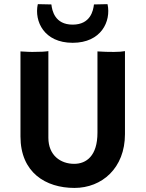

<svg xmlns="http://www.w3.org/2000/svg" viewBox="-20 -902 708 934"><path d="M79.6 -238.3C79.6 -63 201.7 12.2 342.3 12.2C475.6 12.2 587.9 -84 587.9 -249.5V-653.3C572.8 -650.9 558.6 -649.4 534.2 -649.4C506.3 -649.4 486.3 -649.9 454.1 -651.9V-256.3C454.1 -143.6 399.9 -105 340.8 -105C274.9 -105 215.3 -146 215.3 -231.9V-653.3C199.2 -650.9 179.7 -649.4 136.7 -649.4C127.4 -649.4 111.8 -649.9 79.6 -651.9ZM333.5 -693.8C473.1 -693.8 520.5 -798.8 503.4 -880.4L502 -881.8L437 -880.4C433.6 -850.6 420.4 -782.2 333.5 -782.2C246.6 -782.2 233.4 -850.6 230 -880.4L165 -881.8L163.6 -880.4C146.5 -798.8 193.8 -693.8 333.5 -693.8Z"/></svg>

Font: HammersmithOne
Style: Regular
Weight: 400
Designer: Nicole Fally
Foundry: Nicole Fally
Version: Version 1.003